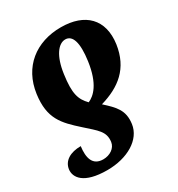

<svg xmlns="http://www.w3.org/2000/svg" viewBox="-191 -664 938 1012"><g transform="rotate(-30 278.0 -158.5)"><path d="M330 -546C178 -546 65 -458 44 -305C25 -165 79 -110 164 -34C229 25 266 49 258 110C253 146 217 169 177 169C112 169 99 116 108 49C45 49 0 75 -7 124C-13 171 23 229 167 229C290 229 388 171 400 83C411 3 373 -33 315 -86C435 -121 519 -186 539 -322C559 -465 476 -546 330 -546ZM318 -479C362 -479 380 -426 365 -319C347 -190 297 -146 260 -130C220 -171 205 -211 221 -324C235 -427 276 -479 318 -479Z"/></g></svg>

Font: Noto Serif Condensed Black
Style: Italic
Weight: 900
Width: 3
Italic angle: -12°
Designer: Monotype Design Team
Foundry: Monotype Imaging Inc.
Version: Version 2.013